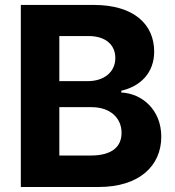

<svg xmlns="http://www.w3.org/2000/svg" viewBox="-20 -747 701 767"><path d="M63.2 0H373.9C537.3 0 624.3 -85.2 624.3 -201C624.3 -308.6 547.2 -373.6 464.5 -377.5V-384.6C540.1 -401.6 595.9 -455.3 595.9 -540.8C595.9 -649.9 514.9 -727.3 354.4 -727.3H63.2ZM217 -125.7V-318.9H345.9C419.7 -318.9 465.6 -276.3 465.6 -216.3C465.6 -161.6 428.3 -125.7 342.3 -125.7ZM217 -422.9V-603H333.8C402 -603 440.7 -567.8 440.7 -515.3C440.7 -457.7 393.8 -422.9 331 -422.9Z"/></svg>

Font: Magic Ui Pro
Style: Bold
Weight: 700
Designer: Stefan Endress, Andreas Faust
Version: Version 1.000;FEAKit 1.0